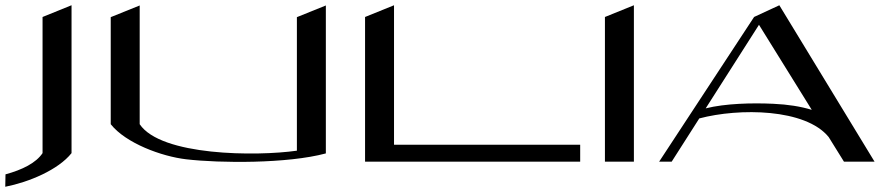

<svg xmlns="http://www.w3.org/2000/svg" viewBox="-76 -615 3363 730"><path d="M85.8 -550.4V-32.8C60.9 4.5 9.1 30.4 -55.1 47.9C-55.4 63.6 -55.7 79.3 -56 95.1C33.6 77.5 145.5 30.9 196 -32.8V-595.1Z M1052.8 -549.8V-42.1C898.4 -20 535.8 -22.1 455.1 -142.8V-594.2L345 -549.8V-142.8C402.2 -70.5 538.5 -20.3 631.6 -9.4C759.6 5.6 1016.7 7.6 1162.9 -31.7V-594.2Z M1422.1 -64.6V-595L1312 -550.4V-0.3H2129.9V-64.6Z M2224 -550.4V-0.3H2334.1V-595Z M2887.1 -595 2791.3 -550.6 2791.2 -550.6 2430 -0.2H2477.7L2582.7 -164.7C2734.7 -205 2986.6 -202.4 3074.7 -93.9L3132.9 -0.2H3249.2ZM2864.2 -220.4C2783.4 -224.2 2681.6 -221.7 2607.1 -203L2809.7 -520.7L3010.4 -197.4C2967.2 -210.5 2920.2 -217.8 2864.2 -220.4Z"/></svg>

Font: Novoposelensky
Style: Regular
Weight: 400
Designer: Sasha Pavljenko
Version: Version 1.002;Fontself Maker 3.5.4